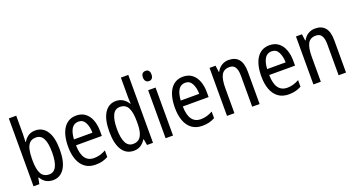

<svg xmlns="http://www.w3.org/2000/svg" viewBox="-48 -1384 3732 2019"><g transform="rotate(-20 1818.5 -375.0)"><path d="M154 -553Q154 -531 152.5 -508.5Q151 -486 151 -466H155Q177 -504 209.5 -525Q242 -546 287 -546Q370 -546 416.5 -475.5Q463 -405 463 -269Q463 -133 416.5 -61.5Q370 10 289 10Q243 10 210 -10Q177 -30 155 -68H149L136 0H71V-760H154ZM269 -474Q224 -474 199 -449.5Q174 -425 164 -380Q154 -335 154 -275V-260Q154 -160 181 -110.5Q208 -61 271 -61Q377 -61 377 -270Q377 -371 351 -422.5Q325 -474 269 -474Z M746 -546Q805 -546 845.5 -515Q886 -484 906.5 -430Q927 -376 927 -308V-252H638Q641 -61 773 -61Q840 -61 905 -98V-24Q873 -7 839.5 1.5Q806 10 765 10Q694 10 647.5 -24.5Q601 -59 578 -121Q555 -183 555 -265Q555 -400 605 -473Q655 -546 746 -546ZM746 -478Q649 -478 639 -318H846Q845 -385 821 -431.5Q797 -478 746 -478Z M1192 10Q1108 10 1062 -60.5Q1016 -131 1016 -268Q1016 -403 1062 -475Q1108 -547 1190 -547Q1234 -547 1268 -525.5Q1302 -504 1324 -468H1328Q1327 -487 1326 -507.5Q1325 -528 1325 -543V-760H1408V0H1341L1329 -69H1325Q1302 -32 1270 -11Q1238 10 1192 10ZM1209 -60Q1269 -60 1297 -106.5Q1325 -153 1325 -246V-272Q1325 -374 1298 -424Q1271 -474 1208 -474Q1153 -474 1127 -420Q1101 -366 1101 -267Q1101 -166 1127.5 -113Q1154 -60 1209 -60Z M1592 -738Q1639 -738 1639 -681Q1639 -654 1626.5 -639Q1614 -624 1592 -624Q1570 -624 1556.5 -639Q1543 -654 1543 -681Q1543 -710 1556 -724Q1569 -738 1592 -738ZM1632 -537V0H1549V-537Z M1941 -546Q2000 -546 2040.5 -515Q2081 -484 2101.5 -430Q2122 -376 2122 -308V-252H1833Q1836 -61 1968 -61Q2035 -61 2100 -98V-24Q2068 -7 2034.5 1.5Q2001 10 1960 10Q1889 10 1842.5 -24.5Q1796 -59 1773 -121Q1750 -183 1750 -265Q1750 -400 1800 -473Q1850 -546 1941 -546ZM1941 -478Q1844 -478 1834 -318H2041Q2040 -385 2016 -431.5Q1992 -478 1941 -478Z M2451 -547Q2525 -547 2563 -501.5Q2601 -456 2601 -360V0H2518V-347Q2518 -410 2498 -442Q2478 -474 2435 -474Q2371 -474 2345 -426.5Q2319 -379 2319 -279V0H2236V-537H2303L2313 -464H2318Q2338 -504 2373.5 -525.5Q2409 -547 2451 -547Z M2908 -546Q2967 -546 3007.5 -515Q3048 -484 3068.5 -430Q3089 -376 3089 -308V-252H2800Q2803 -61 2935 -61Q3002 -61 3067 -98V-24Q3035 -7 3001.5 1.5Q2968 10 2927 10Q2856 10 2809.5 -24.5Q2763 -59 2740 -121Q2717 -183 2717 -265Q2717 -400 2767 -473Q2817 -546 2908 -546ZM2908 -478Q2811 -478 2801 -318H3008Q3007 -385 2983 -431.5Q2959 -478 2908 -478Z M3418 -547Q3492 -547 3530 -501.5Q3568 -456 3568 -360V0H3485V-347Q3485 -410 3465 -442Q3445 -474 3402 -474Q3338 -474 3312 -426.5Q3286 -379 3286 -279V0H3203V-537H3270L3280 -464H3285Q3305 -504 3340.5 -525.5Q3376 -547 3418 -547Z"/></g></svg>

Font: Noto Sans Tamil Condensed
Style: Regular
Weight: 400
Width: 3
Designer: Jelle Bosma - Monotype Design Team
Foundry: Monotype Imaging Inc.
Version: Version 2.004; ttfautohint (v1.8.4.7-5d5b)